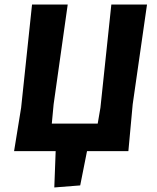

<svg xmlns="http://www.w3.org/2000/svg" viewBox="-20 -665 690 845"><path d="M42 0 73 -191 121 -645H278L216 -206L208 -121H410L422 -191L470 -645H627L564 -206L545 0H363L333 151L219 160L225 0Z"/></svg>

Font: Alegreya Sans SC ExtraBold
Style: Italic
Weight: 800
Italic angle: -7°
Designer: Juan Pablo del Peral
Foundry: Huerta Tipografica
Version: Version 2.007